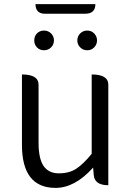

<svg xmlns="http://www.w3.org/2000/svg" viewBox="-20 -903 642 936"><path d="M251 13Q87 13 87 -197V-540Q168 -540 168 -490V-207Q168 -129 193 -93Q218 -58 267 -58Q317 -58 351 -80Q385 -102 427 -153V-540Q508 -540 508 -490V0Q441 0 437 -50L434 -86Q345 13 251 13ZM194 -658Q174 -658 160 -672Q147 -686 147 -706Q147 -726 160 -740Q174 -754 194 -754Q215 -754 229 -740Q243 -726 243 -706Q243 -686 229 -672Q215 -658 194 -658ZM200 -836Q153 -836 153 -883H445Q445 -836 395 -836ZM439 -672Q426 -658 405 -658Q385 -658 371 -672Q357 -686 357 -706Q357 -726 371 -740Q385 -754 405 -754Q426 -754 439 -740Q453 -726 453 -706Q453 -686 439 -672Z"/></svg>

Font: Swei Half Moon CJK TC
Style: DemiLight
Weight: 350
Version: Version 2.125